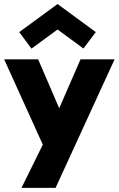

<svg xmlns="http://www.w3.org/2000/svg" viewBox="-31 -696 572 924"><path d="M236.5 208H72.5L175 0L-11 -410.5H152.5L254 -175L356.5 -410.5H520.5ZM120.5 -462 61.5 -541.5 246 -676.5 430 -541.5 370.5 -462.5 246 -554Z"/></svg>

Font: Lucymar Sans ExtraBold
Style: Regular
Weight: 800
Foundry: The League of Moveable Type (original font) / Main changes by Cristiano Sobral with portions from Mirco Monsees
Version: Version 2.001;August 30, 2020;FontCreator 13.0.0.2681 64-bit